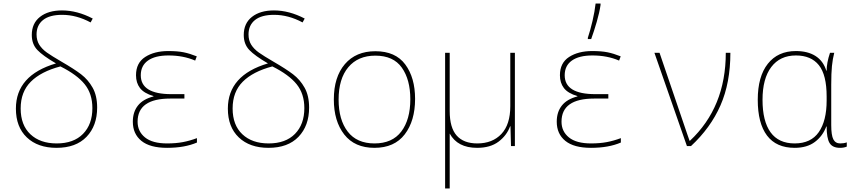

<svg xmlns="http://www.w3.org/2000/svg" viewBox="-20 -827 4840 1087"><path d="M70 -212Q70 -401 297 -468Q223 -511 191.5 -544Q160 -577 160 -629Q160 -695 206.5 -731.5Q253 -768 331 -768Q417 -768 505 -722L493 -700Q413 -743 332 -743Q260 -743 223.5 -713.5Q187 -684 187 -632Q187 -598 202.5 -573.5Q218 -549 245.5 -529.5Q273 -510 328 -478Q399 -437 439 -406.5Q479 -376 504.5 -330.5Q530 -285 530 -218Q530 -115 470 -52.5Q410 10 300 10Q194 10 132 -49Q70 -108 70 -212ZM503 -215Q503 -296 459.5 -350Q416 -404 322 -451Q212 -422 154.5 -364.5Q97 -307 97 -213Q97 -119 152 -67Q207 -15 301 -15Q397 -15 450 -69Q503 -123 503 -215Z M732 -138Q732 -193 761 -229.5Q790 -266 849 -281V-283Q795 -299 772.5 -328.5Q750 -358 750 -401Q750 -471 802 -504.5Q854 -538 933 -538Q985 -538 1019.5 -531Q1054 -524 1094 -508L1085 -484Q1018 -513 934 -513Q858 -513 817.5 -484Q777 -455 777 -401Q777 -294 950 -294H1024V-269H944Q759 -269 759 -138Q759 -83 801 -49Q843 -15 926 -15Q976 -15 1015.5 -22.5Q1055 -30 1095 -45V-20Q1025 10 926 10Q829 10 780.5 -29.5Q732 -69 732 -138Z M1270 -212Q1270 -401 1497 -468Q1423 -511 1391.5 -544Q1360 -577 1360 -629Q1360 -695 1406.5 -731.5Q1453 -768 1531 -768Q1617 -768 1705 -722L1693 -700Q1613 -743 1532 -743Q1460 -743 1423.5 -713.5Q1387 -684 1387 -632Q1387 -598 1402.5 -573.5Q1418 -549 1445.5 -529.5Q1473 -510 1528 -478Q1599 -437 1639 -406.5Q1679 -376 1704.5 -330.5Q1730 -285 1730 -218Q1730 -115 1670 -52.5Q1610 10 1500 10Q1394 10 1332 -49Q1270 -108 1270 -212ZM1703 -215Q1703 -296 1659.5 -350Q1616 -404 1522 -451Q1412 -422 1354.5 -364.5Q1297 -307 1297 -213Q1297 -119 1352 -67Q1407 -15 1501 -15Q1597 -15 1650 -69Q1703 -123 1703 -215Z M1870 -264Q1870 -391 1932.5 -464Q1995 -537 2105 -537Q2219 -537 2274.5 -462Q2330 -387 2330 -267Q2330 -143 2271.5 -66.5Q2213 10 2100 10Q1988 10 1929 -65.5Q1870 -141 1870 -264ZM2303 -265Q2303 -376 2255 -444Q2207 -512 2105 -512Q2007 -512 1952 -446.5Q1897 -381 1897 -263Q1897 -149 1948.5 -82Q2000 -15 2100 -15Q2201 -15 2252 -82.5Q2303 -150 2303 -265Z M2895 -528V0H2873L2870 -112H2868Q2849 -60 2802.5 -25Q2756 10 2681 10Q2570 10 2526 -71V240H2500V-268V-528H2526V-198Q2526 -104 2565.5 -59.5Q2605 -15 2682 -15Q2768 -15 2818.5 -68.5Q2869 -122 2869 -226V-528Z M3132 -138Q3132 -193 3161 -229.5Q3190 -266 3249 -281V-283Q3195 -299 3172.5 -328.5Q3150 -358 3150 -401Q3150 -471 3202 -504.5Q3254 -538 3333 -538Q3385 -538 3419.5 -531Q3454 -524 3494 -508L3485 -484Q3418 -513 3334 -513Q3258 -513 3217.5 -484Q3177 -455 3177 -401Q3177 -294 3350 -294H3424V-269H3344Q3159 -269 3159 -138Q3159 -83 3201 -49Q3243 -15 3326 -15Q3376 -15 3415.5 -22.5Q3455 -30 3495 -45V-20Q3425 10 3326 10Q3229 10 3180.5 -29.5Q3132 -69 3132 -138ZM3308 -613Q3322 -655 3334.5 -708.5Q3347 -762 3352 -807H3380V-799Q3374 -757 3358.5 -703.5Q3343 -650 3327 -606H3308Z M3685 -528H3714L3871 -67L3884 -30H3886Q4089 -220 4089 -528H4115Q4115 -358 4059 -230.5Q4003 -103 3892 0H3869Z M4270 -262Q4270 -394 4327 -466Q4384 -538 4486 -538Q4553 -538 4597 -510Q4641 -482 4658 -427H4660Q4660 -471 4679 -528H4703Q4694 -493 4690 -453Q4686 -413 4686 -348V-119Q4686 -61 4698 -38Q4710 -15 4737 -15Q4758 -15 4774 -21V3Q4758 10 4736 10Q4693 10 4676.5 -17.5Q4660 -45 4660 -111H4658Q4638 -57 4593.5 -23.5Q4549 10 4479 10Q4375 10 4322.5 -59.5Q4270 -129 4270 -262ZM4660 -258V-281Q4660 -403 4616 -458Q4572 -513 4486 -513Q4396 -513 4346.5 -447.5Q4297 -382 4297 -262Q4297 -141 4342.5 -78Q4388 -15 4479 -15Q4571 -15 4615.5 -79Q4660 -143 4660 -258Z"/></svg>

Font: Noto Sans Mono UI Thin
Style: Regular
Weight: 250
Monospace: yes
Designer: Monotype Design team
Foundry: Monotype Imaging Inc.
Version: Version 1.000